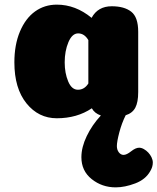

<svg xmlns="http://www.w3.org/2000/svg" viewBox="-20 -504 679 828"><path d="M225 6Q146 6 94 -58.5Q42 -123 42 -235Q42 -311 66 -368Q90 -425 131 -454.5Q172 -484 225 -484Q306 -484 375 -427Q402 -477 462 -477Q516 -477 546 -453.5Q576 -430 576 -367V-107Q576 -63 563.5 -39.5Q551 -16 522 -7Q505 27 494.5 67Q484 107 484 126Q484 142 492.5 153Q501 164 513 164Q526 164 545.5 148.5Q565 133 580 133Q590 133 600.5 139Q611 145 619.5 154Q628 163 633.5 174.5Q639 186 639 197Q639 216 628 234Q608 270 563 287Q518 304 479 304Q420 304 375.5 268.5Q331 233 331 174Q331 131 354 83Q377 35 415 -6Q388 -15 376 -37Q312 6 225 6ZM361 -331Q344 -360 317 -360Q291 -360 275 -322Q259 -284 259 -235Q259 -189 274 -153Q289 -117 316 -117Q344 -117 361 -144Z"/></svg>

Font: Coiny 2.0
Style: Regular
Weight: 400
Version: Version 1.001 July 11, 2018